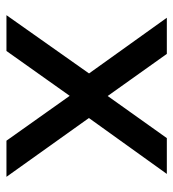

<svg xmlns="http://www.w3.org/2000/svg" viewBox="9 -546 537 595"><g transform="rotate(90 277.5 -248.5)"><path d="M27 0 226 -282 229 -226 35 -497H147L278 -313H277L408 -497H519L326 -228L329 -279L528 0H416L277 -196L138 0Z"/></g></svg>

Font: Nunito Sans 12pt ExtraLight 7pt Medium
Style: Regular
Weight: 500
Version: Version 3.101;gftools[0.9.27]